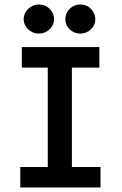

<svg xmlns="http://www.w3.org/2000/svg" viewBox="-20 -832 540 852"><path d="M70 0V-91H192V-532H77V-623H421V-532H299V-91H426V0ZM152 -683Q125 -683 105 -702Q85 -721 85 -747Q85 -773 105 -792.5Q125 -812 152 -812Q182 -812 201 -792Q220 -772 220 -747Q220 -721 200 -702Q180 -683 152 -683ZM336 -683Q309 -683 289.5 -701.5Q270 -720 270 -747Q270 -774 289.5 -793Q309 -812 336 -812Q366 -812 384.5 -791.5Q403 -771 403 -747Q403 -721 383.5 -702Q364 -683 336 -683Z"/></svg>

Font: Ligconsolata
Style: Bold
Weight: 700
Monospace: yes
Designer: Raph Levien, Cyreal, Brenton Simpson
Foundry: Raph Levien, Cyreal, Google
Version: Version 3.001; ttfautohint (v1.8.2.53-6de2)